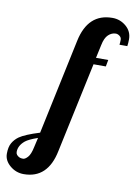

<svg xmlns="http://www.w3.org/2000/svg" viewBox="-313 -816 804 1133"><g transform="rotate(10 88.5 -249.5)"><path d="M335 -600.1Q336.9 -615.7 336.9 -629.9Q336.9 -644 325.4 -652.6Q314 -661.1 302.7 -661.1Q278.3 -661.1 258.1 -642.3Q237.8 -623.5 229 -579.1L211.9 -500H285.2L277.8 -460H204.1L88.9 80.1Q54.7 250 -89.8 250Q-136.2 250 -172.1 219.5Q-208 189 -208 148.4Q-208 107.9 -194.3 84Q-180.7 60.1 -157.2 43Q-123 19 -36.1 -7.8L85 -579.1Q120.6 -749 267.1 -749Q313.5 -749 349.1 -718.8Q384.8 -688.5 384.8 -641.1Q384.8 -618.2 381.8 -600.1ZM-43 24.9Q-96.2 43.5 -116.2 59.6Q-152.8 89.8 -152.8 127.9Q-152.8 147.5 -128.9 158.2Q-121.6 161.1 -109.1 161.1Q-96.7 161.1 -81.1 144Q-65.4 127 -56.2 83Z"/></g></svg>

Font: UVF Lobster12
Style: Regular
Weight: 400
Designer: Pablo Impallari
Foundry: Pablo Impallari. www.impallari.com
Version: Version 1.004